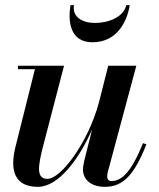

<svg xmlns="http://www.w3.org/2000/svg" viewBox="-20 -715 616 745"><path d="M267 -695H253.5C243.5 -634 250.5 -551 338.5 -551C436 -551 473.5 -634 483.5 -695H470C458.5 -646 397 -626 348.5 -626C299.5 -626 259.5 -649 267 -695ZM228.5 -460H49.5V-446.5H115.5L39 -141C19 -56.5 34.5 10 127 10C208 10 288 -100 337.5 -213L307 -91.5C304.5 -80.5 302 -66.5 302 -57C302 -21.5 329.5 10 387.5 10C459.5 10 503 -40.5 548 -155L535 -159.5C490 -49 453.5 -12.5 412 -12.5C401 -12.5 396 -19.5 396 -29C396 -34 396.5 -40.5 398 -46.5L509 -460H400L363.5 -316C322 -162.5 217 -21 164 -21C119.5 -21 127.5 -70.5 147.5 -149Z"/></svg>

Font: Bodoni* 16pt Medium
Style: Italic
Weight: 500
Italic angle: -13°
Version: Version 2.3